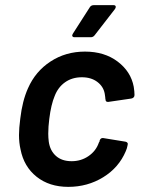

<svg xmlns="http://www.w3.org/2000/svg" viewBox="-20 -720 555 748"><path d="M60 -138Q54 -164 54 -194Q54 -220 59 -258Q67 -327 89 -376Q118 -442 177 -480.5Q236 -519 311 -519Q387 -519 438.5 -480Q490 -441 501 -382Q504 -363 504 -350Q504 -344 500.5 -340.5Q497 -337 491 -336L402 -323H400Q391 -323 391 -333Q390 -336 390 -341Q390 -345 388 -355Q383 -383 359 -401Q335 -419 299 -419Q261 -419 233.5 -399.5Q206 -380 193 -346Q179 -313 172 -257Q168 -226 168 -199Q168 -184 170 -168Q175 -133 198 -112.5Q221 -92 259 -92Q296 -92 325 -112Q354 -132 365 -164Q366 -166 366.5 -167Q367 -168 368 -169V-172Q372 -184 383 -182L469 -168Q474 -167 476.5 -163.5Q479 -160 477 -154Q475 -142 470 -131Q443 -67 382 -29.5Q321 8 246 8Q172 8 122.5 -31.5Q73 -71 60 -138ZM264 -589 330 -692Q335 -700 346 -700H422Q431 -700 431 -693Q431 -690 428 -685L349 -583Q343 -575 334 -575H270Q264 -575 262 -579Q260 -583 264 -589Z"/></svg>

Font: Barlow SemiBold
Style: Italic
Weight: 600
Italic angle: -7°
Designer: Jeremy Tribby
Foundry: Tribby Type
Version: Version 1.408